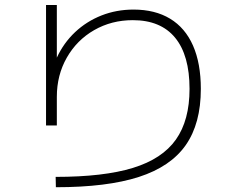

<svg xmlns="http://www.w3.org/2000/svg" viewBox="-20 -744 978 780"><path d="M750 -382.8Q750 -519.5 691.4 -590.8Q632.8 -662.1 519.5 -662.1Q433.1 -662.1 362.5 -621.6Q292 -581.1 251.5 -510Q210.9 -439 210.9 -350.6V-234.4H167V-723.6H210.9V-509.8Q238.3 -569.3 284.9 -613.3Q331.5 -657.2 392.3 -681.2Q453.1 -705.1 522.5 -705.1Q609.9 -705.1 671.1 -668Q732.4 -630.9 764.2 -558.6Q795.9 -486.3 795.9 -382.8Q795.9 -242.2 734.6 -154.5Q673.3 -66.9 543.9 -25.1Q414.6 16.6 207 16.6L206.1 -25.4Q401.4 -25.4 520.3 -62Q639.2 -98.6 694.6 -177Q750 -255.4 750 -382.8Z"/></svg>

Font: Pretendard ExtraLight
Style: Regular
Weight: 200
Designer: Base glyphs from Inter by Rasmus Andersson; Hangeul glyphs from Noto Sans CJK(Source Han Sans) by Jang Soo-young and Kan
Foundry: Kil Hyung-jin
Version: Version 1.309